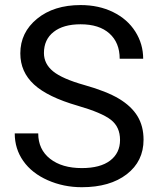

<svg xmlns="http://www.w3.org/2000/svg" viewBox="-20 -741 633 770"><path d="M292 -316.9Q171.4 -351.6 116.5 -402.1Q61.5 -452.6 61.5 -526.9Q61.5 -610.8 128.7 -665.8Q195.8 -720.7 303.2 -720.7Q376.5 -720.7 433.8 -692.4Q491.2 -664.1 522.7 -614.3Q554.2 -564.5 554.2 -505.4H460Q460 -569.8 418.9 -606.7Q377.9 -643.6 303.2 -643.6Q233.9 -643.6 195.1 -613Q156.2 -582.5 156.2 -528.3Q156.2 -484.9 193.1 -454.8Q230 -424.8 318.6 -399.9Q407.2 -375 457.3 -345Q507.3 -314.9 531.5 -274.9Q555.7 -234.9 555.7 -180.7Q555.7 -94.2 488.3 -42.2Q420.9 9.8 308.1 9.8Q234.9 9.8 171.4 -18.3Q107.9 -46.4 73.5 -95.2Q39.1 -144 39.1 -206.1H133.3Q133.3 -141.6 180.9 -104.2Q228.5 -66.9 308.1 -66.9Q382.3 -66.9 421.9 -97.2Q461.4 -127.4 461.4 -179.7Q461.4 -231.9 424.8 -260.5Q388.2 -289.1 292 -316.9Z"/></svg>

Font: APIMedia Roboto
Style: Regular
Weight: 400
Designer: Google
Version: Version 2.137; 2017